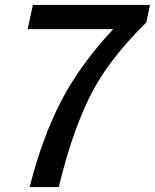

<svg xmlns="http://www.w3.org/2000/svg" viewBox="-20 -757 627 777"><path d="M218 0H100Q150 -198 226.5 -346Q303 -494 438 -639H92L113 -737H587L572 -666Q413 -510 340.5 -360Q268 -210 218 0Z"/></svg>

Font: l_WÎeÑOS 500W
Style: Regular
Weight: 500
Designer: R?O
Version: Version 2.00 June 21, 2023